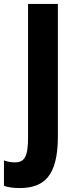

<svg xmlns="http://www.w3.org/2000/svg" viewBox="-78 -734 374 972"><path d="M21 218C145 218 215 157 215 -43V-714H64V-38C64 58 47 88 -3 88C-24 88 -42 84 -58 78V207C-34 215 -7 218 21 218Z"/></svg>

Font: Noto Sans Myanmar ExtraCondensed ExtraBold
Style: Regular
Weight: 800
Width: 2
Designer: Monotype Design Team
Foundry: Monotype Imaging Inc.
Version: Version 2.107